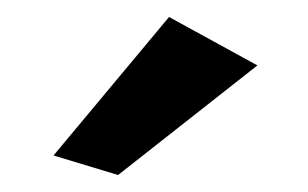

<svg xmlns="http://www.w3.org/2000/svg" viewBox="-20 -816 363 226"><path d="M43 -633 119 -610 283 -739 179 -796Z"/></svg>

Font: Bluebird
Style: Regular
Weight: 400
Designer: Jasper
Foundry: Cannot Into Space Fonts
Version: Version 0.98